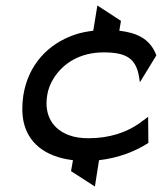

<svg xmlns="http://www.w3.org/2000/svg" viewBox="-20 -576 590 700"><path d="M65 -228C60 -194 60 -161 66 -132C82 -59 139 -5 246 8L239 48L326 104L341 8C412 0 472 -24 518 -53L521 -55L520 -150L486 -125C441 -94 380 -72 303 -72C278 -72 253 -75 232 -83C174 -104 140 -154 152 -228C155 -250 164 -272 176 -291C210 -345 271 -385 358 -385C441 -385 478 -363 488 -289L490 -276L550 -374L549 -377C525 -438 474 -457 415 -464L421 -500L335 -556L320 -464C297 -461 273 -457 251 -449C156 -416 83 -341 65 -228Z"/></svg>

Font: Charger Pro
Style: BdExtObl
Weight: 700
Designer: Jasper
Foundry: Cannot Into Space Fonts
Version: Version 1.09